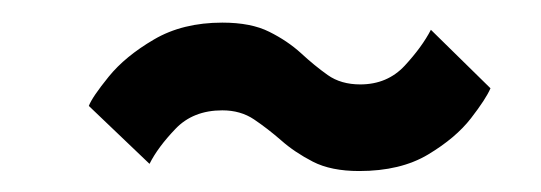

<svg xmlns="http://www.w3.org/2000/svg" viewBox="-20 -464 490 174"><path d="M305.5 -309Q280 -309 263.5 -317.5Q247 -326 234.8 -336.8Q222.5 -347.5 210.2 -355.8Q198 -364 181.5 -364Q155 -364 139 -347.2Q123 -330.5 115.5 -315.5L60.5 -368Q63.5 -376 78.5 -394.5Q93.5 -413 119.5 -428.2Q145.5 -443.5 181.5 -443.5Q207.5 -443.5 224 -435.2Q240.5 -427 252.8 -415.8Q265 -404.5 277 -396Q289 -387.5 306.5 -387.5Q331 -387.5 346.8 -404.5Q362.5 -421.5 370.5 -437L424.5 -384Q420.5 -374.5 406.8 -356.8Q393 -339 368 -324Q343 -309 305.5 -309Z"/></svg>

Font: Trispace Condensed Medium
Style: Regular
Weight: 500
Width: 3
Designer: Tyler Finck
Foundry: Etcetera Type Company
Version: Version 1.210; ttfautohint (v1.8.3)